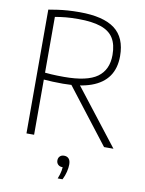

<svg xmlns="http://www.w3.org/2000/svg" viewBox="-103 -818 844 1115"><g transform="rotate(10 319.0 -260.5)"><path d="M92.5 0V-730Q118.5 -734.5 146.2 -738.5Q174 -742.5 205.8 -744.8Q237.5 -747 274.5 -747Q415 -747 482.5 -696Q550 -645 550 -536Q550 -464.5 516.8 -416.8Q483.5 -369 417 -345Q350.5 -321 250.5 -321Q216 -321 190.2 -322.2Q164.5 -323.5 137.5 -325.5V0ZM550 0 279 -350.5H333L605.5 0ZM250 -361Q386 -361 445.8 -404.2Q505.5 -447.5 505.5 -535Q505.5 -596.5 481.8 -634.2Q458 -672 407 -689.2Q356 -706.5 274.5 -706.5Q231.5 -706.5 200.5 -703.5Q169.5 -700.5 137.5 -695V-366Q158.5 -364 175.5 -363Q192.5 -362 209.8 -361.5Q227 -361 250 -361ZM316.5 226Q327.5 198.5 331 178.2Q334.5 158 334.5 139.5L339 157H332.5Q316 157 306.2 147.5Q296.5 138 296.5 123Q296.5 108 305.8 98.8Q315 89.5 330.5 89.5Q348.5 89.5 358.5 100.8Q368.5 112 368.5 135.5Q368.5 154 362.8 178.2Q357 202.5 345 226Z"/></g></svg>

Font: Encode Sans Condensed Thin ExtraLight
Style: Regular
Weight: 250
Version: Version 3.002